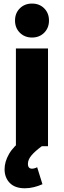

<svg xmlns="http://www.w3.org/2000/svg" viewBox="-20 -808 353 1061"><path d="M67.9 -540.1H245.3V0H67.9ZM156.9 -788.3Q197.9 -788.3 224.3 -761.9Q250.7 -735.4 250.7 -694.4Q250.7 -653.9 224.3 -627.2Q197.9 -600.6 156.9 -600.6Q116.3 -600.6 89.6 -627.2Q63 -653.9 63 -694.4Q63 -735.4 89.6 -761.9Q116.3 -788.3 156.9 -788.3ZM109.9 -40 211 0Q174.9 26.3 154.6 49.9Q134.3 73.6 134.3 97.3Q134.3 111.6 140.4 117.9Q146.4 124.1 156.9 124.1Q162.7 124.1 170.3 122.1Q177.9 120.1 185.3 116.1L214.6 210Q192.6 220 167.4 226.2Q142.1 232.4 117 232.4Q63 232.4 34.1 203.1Q5.3 173.7 5.3 127Q5.3 85.6 30.1 42.5Q55 -0.6 109.9 -40Z"/></svg>

Font: Alexandria
Style: Regular
Weight: 400
Designer: Mohamed Gaber
Foundry: Kief Type Foundry
Version: Version 5.100